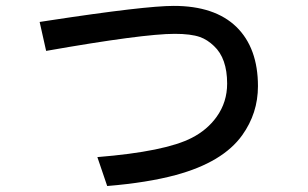

<svg xmlns="http://www.w3.org/2000/svg" viewBox="-20 -600 1040 648"><path d="M113.8 -525.9 148.4 -531.2Q469.2 -580.1 566.4 -580.1Q704.6 -580.1 777.8 -509.3Q850.6 -438 850.6 -309.1Q850.6 -217.8 797.4 -143.6Q731.9 -52.2 573.2 -9.3Q477.5 16.6 341.8 27.8L308.6 -69.8Q537.6 -88.4 627.4 -134.8Q679.7 -161.6 711.4 -206.1Q746.6 -255.4 746.6 -317.9Q746.6 -403.3 702.1 -444.8Q679.7 -466.3 654.8 -475.1Q624 -485.8 569.8 -485.8Q462.9 -485.8 135.7 -428.2Z"/></svg>

Font: BIZ UDGothic
Style: Bold
Weight: 700
Monospace: yes
Designer: TypeBank Co., Ltd.
Foundry: Morisawa Inc.
Version: Version 1.05